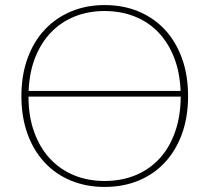

<svg xmlns="http://www.w3.org/2000/svg" viewBox="-20 -731 827 758"><path d="M722.5 -351.5Q722.5 -269 698.5 -202.8Q674.5 -136.5 631 -89.8Q587.5 -43 527 -18Q466.5 7 393 7Q320.5 7 260 -18Q199.5 -43 156 -89.8Q112.5 -136.5 88.5 -202.8Q64.5 -269 64.5 -351.5Q64.5 -433.5 88.5 -500Q112.5 -566.5 156 -613.2Q199.5 -660 260 -685.5Q320.5 -711 393 -711Q466.5 -711 527 -685.8Q587.5 -660.5 631 -613.8Q674.5 -567 698.5 -500.5Q722.5 -434 722.5 -351.5ZM393 -16.5Q459.5 -16.5 514.8 -39.2Q570 -62 609.5 -104.8Q649 -147.5 671 -209.5Q693 -271.5 693.5 -349.5H92.5Q92.5 -271.5 115 -209.5Q137.5 -147.5 177.2 -104.8Q217 -62 272 -39.2Q327 -16.5 393 -16.5ZM393 -687.5Q329 -687.5 275.2 -666Q221.5 -644.5 182 -603.8Q142.5 -563 119.2 -504.5Q96 -446 93 -372H693Q690 -446 667 -504.5Q644 -563 604.8 -603.8Q565.5 -644.5 511.5 -666Q457.5 -687.5 393 -687.5Z"/></svg>

Font: Lato Thin
Style: Regular
Weight: 200
Designer: Lukasz Dziedzic
Foundry: tyPoland Lukasz Dziedzic
Version: Version 2.007; 2014-02-27